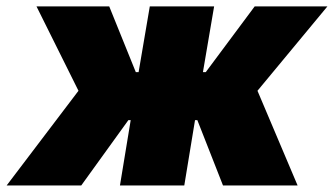

<svg xmlns="http://www.w3.org/2000/svg" viewBox="-53 -565 1017 585"><path d="M-32.7 0 186.1 -288.4 58.2 -545.5H279.8L360.8 -345.2H369.3L403.4 -545.5H599.4L565.3 -345.2H573.9L723 -545.5H944.6L731.5 -288.4L853.7 0H626.4L548.3 -198.9H541.2L508.5 0H312.5L345.2 -198.9H338.1L194.6 0Z"/></svg>

Font: Inter UI Black
Style: Italic
Weight: 900
Italic angle: -9.39999°
Designer: Rasmus Andersson
Foundry: rsms
Version: 3.2;8d6f07862